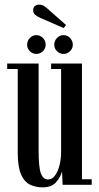

<svg xmlns="http://www.w3.org/2000/svg" viewBox="-20 -797 426 828"><path d="M164 11Q133.5 11 109 -1Q84.5 -13 70.5 -45.5Q56.5 -78 56.5 -139.5V-499.5H11V-523H146.5V-148Q146.5 -74.5 156.5 -48.8Q166.5 -23 187.5 -23Q205 -23 217.5 -40.5Q230 -58 236.8 -85Q243.5 -112 243.5 -141.5V-499.5H200.5V-523H333.5V-24H375.5V0H250L247.5 -58.5Q242.5 -36 223 -12.5Q203.5 11 164 11ZM254 -564.5Q237.5 -564.5 225.8 -576.2Q214 -588 214 -604Q214 -621 225.8 -633.2Q237.5 -645.5 254 -645.5Q270 -645.5 282 -633.2Q294 -621 294 -604Q294 -588 282 -576.2Q270 -564.5 254 -564.5ZM136.5 -564.5Q120.5 -564.5 108.8 -576.2Q97 -588 97 -604Q97 -621 108.8 -633.2Q120.5 -645.5 136.5 -645.5Q153 -645.5 165 -633.2Q177 -621 177 -604Q177 -588 165 -576.2Q153 -564.5 136.5 -564.5ZM254.5 -676 152.5 -720.5Q139 -726.5 131 -733.8Q123 -741 123 -753.5Q123 -764 130.2 -770.5Q137.5 -777 149.5 -777Q159.5 -777 166.8 -773Q174 -769 181 -763L265 -689Z"/></svg>

Font: Imbue 50pt Medium
Style: Regular
Weight: 500
Designer: Tyler Finck
Foundry: Etcetera Type Company
Version: Version 1.102; ttfautohint (v1.8.3)